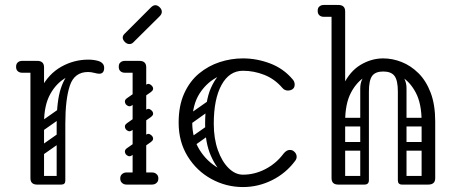

<svg xmlns="http://www.w3.org/2000/svg" viewBox="-20 -746 1839 776"><path d="M115 -240Q115 -331 146 -389.5Q177 -448 228 -476.5Q279 -505 337 -505Q358 -505 376 -500Q387 -497 394 -490Q401 -483 401 -472Q401 -448 381 -448Q374 -448 361 -451.5Q348 -455 336 -455Q290 -455 249.5 -433.5Q209 -412 183.5 -366.5Q158 -321 158 -249ZM130 0Q103 0 103 -26V-474Q103 -500 130 -500Q158 -500 158 -474V-26Q158 0 130 0ZM155 -476Q155 -470 151.5 -465.5Q148 -461 146 -459Q143 -456 137.5 -454Q132 -452 121 -452H70Q58 -452 51 -459Q45 -465 45 -476Q45 -487 51 -493Q58 -500 70 -500H121Q132 -500 138 -498.5Q144 -497 145 -495Q149 -491 152 -486Q155 -481 155 -476ZM225 0Q209 0 209 -16V-245Q209 -338 226 -389Q243 -440 271 -460.5Q299 -481 333 -481L336 -455Q281 -455 262.5 -400.5Q244 -346 244 -246V-16Q244 0 228 0ZM112 -17Q112 -35 130 -35H226Q244 -35 244 -17Q244 0 225 0H129Q112 0 112 -17ZM158 -221Q143 -210 134 -224Q130 -229 129.5 -236Q129 -243 137 -249L214 -303Q229 -313 239 -299Q243 -293 242.5 -286.5Q242 -280 235 -275ZM156 -122Q141 -111 132 -125Q128 -130 127.5 -137Q127 -144 135 -150L212 -204Q227 -214 237 -200Q241 -194 240.5 -187.5Q240 -181 233 -176Z M543 0Q516 0 516 -26V-474Q516 -500 543 -500Q571 -500 571 -474V-26Q571 0 543 0ZM485 -452Q473 -452 466 -459Q460 -465 460 -476Q460 -488 466 -493Q473 -500 485 -500H536Q547 -500 553 -498.5Q559 -497 560 -495Q564 -491 567 -486Q570 -481 570 -476Q568 -463 561 -459Q557 -452 536 -452ZM466 -25Q466 -36 473 -42Q480 -49 492 -49H541Q553 -49 560 -43Q567 -36 567 -25Q567 -13 560 -6Q553 0 541 0H492Q480 0 473 -7Q466 -13 466 -25ZM620 -25Q620 -13 613 -7Q606 0 594 0H545Q534 0 526 -6Q519 -13 519 -25Q519 -36 526 -43Q534 -49 545 -49H594Q606 -49 613 -42Q620 -36 620 -25ZM513 -320Q506 -315 499.5 -317Q493 -319 488 -325Q484 -332 485 -338Q486 -344 493 -349L570 -403Q578 -409 584.5 -406Q591 -403 595 -398Q600 -391 598.5 -385Q597 -379 590 -374ZM513 -118Q506 -113 499.5 -115Q493 -117 488 -123Q484 -130 485 -136Q486 -142 493 -147L570 -201Q578 -207 584.5 -204Q591 -201 595 -196Q600 -189 598.5 -183Q597 -177 590 -172ZM513 -219Q506 -214 499.5 -216Q493 -218 488 -224Q484 -231 485 -237Q486 -243 493 -248L570 -302Q578 -308 584.5 -305Q591 -302 595 -297Q600 -290 598.5 -284Q597 -278 590 -273ZM518 -574Q512 -568 503 -568Q493 -568 485 -576Q476 -585 476 -594Q476 -602 483 -609L590 -716Q599 -725 608 -725Q617 -725 626 -716Q634 -708 634 -698Q634 -689 625 -680Z M1160 -384Q1153 -380 1144 -380Q1130 -380 1121 -391Q1090 -427 1048 -443.5Q1006 -460 962 -460Q913 -460 865.5 -438Q818 -416 787.5 -369.5Q757 -323 757 -250Q757 -188 786.5 -140.5Q816 -93 863 -66.5Q910 -40 962 -40Q1009 -40 1052.5 -62.5Q1096 -85 1126 -125Q1138 -140 1151 -140Q1161 -140 1167 -135Q1179 -126 1179 -112Q1179 -104 1173 -96Q1136 -46 1080 -18Q1024 10 962 10Q894 10 834.5 -22.5Q775 -55 738.5 -114Q702 -173 702 -250Q702 -319 724.5 -368.5Q747 -418 784.5 -449Q822 -480 868 -495Q914 -510 962 -510Q1018 -510 1072 -489.5Q1126 -469 1163 -425Q1171 -416 1171 -404Q1171 -390 1160 -384ZM733 -157Q723 -172 737 -181L814 -235Q829 -245 838 -231Q849 -216 835 -207L758 -152Q752 -148 745 -149Q738 -150 733 -157ZM733 -255Q723 -270 737 -279L814 -333Q829 -343 838 -329Q849 -314 835 -305L758 -250Q752 -246 745 -247Q738 -248 733 -255ZM959 -6Q925 -8 890.5 -35.5Q856 -63 832.5 -116Q809 -169 809 -245Q809 -338 832.5 -390.5Q856 -443 890.5 -464.5Q925 -486 959 -486L962 -460Q907 -460 875.5 -403Q844 -346 844 -246Q844 -186 860.5 -139.5Q877 -93 904 -66.5Q931 -40 962 -40Z M1340 -249V-255Q1340 -346 1367 -402Q1394 -458 1437.5 -484Q1481 -510 1529 -510Q1566 -510 1603 -495.5Q1640 -481 1671 -450.5Q1702 -420 1720.5 -371.5Q1739 -323 1739 -255H1684Q1684 -327 1660.5 -371.5Q1637 -416 1601.5 -436.5Q1566 -457 1529 -457Q1493 -457 1457.5 -436.5Q1422 -416 1398.5 -371.5Q1375 -327 1375 -255V-249ZM1347 0Q1320 0 1320 -26V-700Q1320 -726 1347 -726Q1375 -726 1375 -700V-26Q1375 0 1347 0ZM1711 0Q1684 0 1684 -26V-255Q1684 -281 1711 -281Q1739 -281 1739 -255V-26Q1739 0 1711 0ZM1289 -678Q1277 -678 1270 -685Q1264 -691 1264 -702Q1264 -714 1270 -719Q1277 -726 1289 -726H1340Q1351 -726 1357 -724.5Q1363 -723 1364 -721Q1368 -717 1371 -712Q1374 -707 1374 -702Q1372 -689 1365 -685Q1361 -678 1340 -678ZM1453 0Q1436 0 1436 -17V-379Q1436 -396 1453 -396Q1471 -396 1471 -380V-18Q1471 0 1453 0ZM1605 0Q1588 0 1588 -17V-379Q1588 -396 1605 -396Q1623 -396 1623 -380V-18Q1623 0 1605 0ZM1529 -457Q1497 -457 1484 -439Q1471 -421 1471 -376V-281H1436V-389Q1436 -427 1463.5 -451.5Q1491 -476 1540 -476ZM1529 -457 1519 -476Q1569 -476 1596 -451.5Q1623 -427 1623 -389V-281H1588V-376Q1588 -421 1574.5 -439Q1561 -457 1529 -457ZM1331 -17Q1331 -35 1349 -35H1452Q1470 -35 1470 -17Q1470 0 1451 0H1348Q1331 0 1331 -17ZM1590 -17Q1590 -35 1608 -35H1711Q1729 -35 1729 -17Q1729 0 1710 0H1607Q1590 0 1590 -17ZM1360 -235Q1342 -235 1342 -252Q1342 -258 1345.5 -264Q1349 -270 1359 -270H1453Q1471 -270 1471 -253Q1471 -246 1467 -240.5Q1463 -235 1454 -235ZM1360 -137Q1342 -137 1342 -154Q1342 -160 1345.5 -166Q1349 -172 1359 -172H1453Q1471 -172 1471 -155Q1471 -148 1467 -142.5Q1463 -137 1454 -137ZM1607 -235Q1589 -235 1589 -252Q1589 -258 1592.5 -264Q1596 -270 1606 -270H1700Q1718 -270 1718 -253Q1718 -246 1714 -240.5Q1710 -235 1701 -235ZM1607 -137Q1589 -137 1589 -154Q1589 -160 1592.5 -166Q1596 -172 1606 -172H1700Q1718 -172 1718 -155Q1718 -148 1714 -142.5Q1710 -137 1701 -137Z"/></svg>

Font: Nsibidi Libre Uzo
Style: Regular
Weight: 400
Designer: Oluwaseun Badejo
Version: Version 1.021